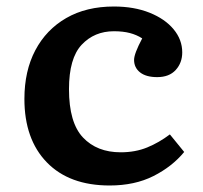

<svg xmlns="http://www.w3.org/2000/svg" viewBox="-20 -556 625 590"><path d="M317 14Q193 14 124 -57Q55 -128 55 -252Q55 -338 88.5 -401.5Q122 -465 183.5 -500.5Q245 -536 330 -536Q392 -536 439.5 -517Q487 -498 513.5 -466Q540 -434 540 -395Q540 -363 520 -341Q500 -319 463 -319Q429 -319 410.5 -333.5Q392 -348 392 -372Q392 -391 417 -438Q400 -449 379 -454.5Q358 -460 330 -460Q270 -460 231 -418.5Q192 -377 192 -282Q192 -179 235 -133.5Q278 -88 351 -88Q396 -88 432.5 -103Q469 -118 502 -143L546 -89Q509 -44 451.5 -15Q394 14 317 14Z"/></svg>

Font: Literata 7pt SemiBold
Style: Regular
Weight: 600
Designer: Latin by Veronika Burian and Jose Scaglione. Greek by Irene Vlachou. Cyrillic by Vera Evstafieva.
Foundry: TypeTogether
Version: Version 3.002